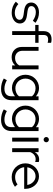

<svg xmlns="http://www.w3.org/2000/svg" viewBox="1303 -2091 999 3645"><g transform="rotate(90 1802.5 -268.5)"><path d="M12 -69 57 -117Q91 -85 133.5 -67.5Q176 -50 220 -50Q280 -50 318 -75Q356 -100 356 -140Q356 -172 333.5 -190.5Q311 -209 263 -216L176 -228Q101 -239 64.5 -272.5Q28 -306 28 -363Q28 -426 81 -467.5Q134 -509 216 -509Q270 -509 318.5 -493Q367 -477 413 -443L374 -393Q332 -421 292.5 -435Q253 -449 212 -449Q161 -449 128.5 -426Q96 -403 96 -366Q96 -334 118 -316.5Q140 -299 189 -292L276 -280Q351 -270 388.5 -235.5Q426 -201 426 -144Q426 -112 410.5 -83.5Q395 -55 367.5 -34.5Q340 -14 303 -2.5Q266 9 223 9Q161 9 106.5 -11.5Q52 -32 12 -69Z M453 -501H571V-596Q571 -669 611 -708.5Q651 -748 726 -748Q746 -748 762 -746Q778 -744 793 -739V-673Q776 -678 762 -680.5Q748 -683 731 -683Q687 -683 665.5 -661.5Q644 -640 644 -594V-501H793V-438H644V0H571V-438H453Z M944 -501V-199Q944 -133 982 -94Q1020 -55 1084 -55Q1129 -55 1164.5 -75.5Q1200 -96 1222 -133V-501H1296V0H1222V-58Q1193 -24 1153.5 -7Q1114 10 1065 10Q979 10 925 -44Q871 -98 871 -184V-501Z M1649 4Q1597 4 1551.5 -16Q1506 -36 1472 -70.5Q1438 -105 1418.5 -152Q1399 -199 1399 -253Q1399 -307 1418.5 -354Q1438 -401 1472 -435.5Q1506 -470 1552 -490Q1598 -510 1651 -510Q1694 -510 1734.5 -494.5Q1775 -479 1809 -451V-501H1882V12Q1882 108 1826 159.5Q1770 211 1666 211Q1614 211 1563 197.5Q1512 184 1470 159L1502 101Q1547 125 1585.5 136Q1624 147 1663 147Q1734 147 1771 113Q1808 79 1808 13V-54Q1774 -26 1733.5 -11Q1693 4 1649 4ZM1472 -253Q1472 -213 1486 -177.5Q1500 -142 1524.5 -116.5Q1549 -91 1583 -76Q1617 -61 1655 -61Q1703 -61 1743 -79Q1783 -97 1808 -130V-376Q1783 -408 1742.5 -426Q1702 -444 1655 -444Q1616 -444 1582.5 -429.5Q1549 -415 1524.5 -389Q1500 -363 1486 -328Q1472 -293 1472 -253Z M2235 4Q2183 4 2137.5 -16Q2092 -36 2058 -70.5Q2024 -105 2004.5 -152Q1985 -199 1985 -253Q1985 -307 2004.5 -354Q2024 -401 2058 -435.5Q2092 -470 2138 -490Q2184 -510 2237 -510Q2280 -510 2320.5 -494.5Q2361 -479 2395 -451V-501H2468V12Q2468 108 2412 159.5Q2356 211 2252 211Q2200 211 2149 197.5Q2098 184 2056 159L2088 101Q2133 125 2171.5 136Q2210 147 2249 147Q2320 147 2357 113Q2394 79 2394 13V-54Q2360 -26 2319.5 -11Q2279 4 2235 4ZM2058 -253Q2058 -213 2072 -177.5Q2086 -142 2110.5 -116.5Q2135 -91 2169 -76Q2203 -61 2241 -61Q2289 -61 2329 -79Q2369 -97 2394 -130V-376Q2369 -408 2328.5 -426Q2288 -444 2241 -444Q2202 -444 2168.5 -429.5Q2135 -415 2110.5 -389Q2086 -363 2072 -328Q2058 -293 2058 -253Z M2631 -597Q2611 -597 2596 -612Q2581 -627 2581 -647Q2581 -668 2596 -682.5Q2611 -697 2631 -697Q2652 -697 2666.5 -682.5Q2681 -668 2681 -647Q2681 -627 2666.5 -612Q2652 -597 2631 -597ZM2668 -501V0H2594V-501Z M2794 0V-501H2868V-430Q2890 -469 2926 -490.5Q2962 -512 3008 -512Q3022 -512 3033 -510.5Q3044 -509 3055 -505V-437Q3042 -441 3029 -443.5Q3016 -446 3003 -446Q2957 -446 2922 -419.5Q2887 -393 2868 -343V0Z M3526 -53Q3484 -22 3438.5 -6.5Q3393 9 3339 9Q3285 9 3237.5 -11Q3190 -31 3155.5 -66Q3121 -101 3101 -148.5Q3081 -196 3081 -251Q3081 -305 3100.5 -352Q3120 -399 3153 -434Q3186 -469 3231.5 -489Q3277 -509 3328 -509Q3378 -509 3421.5 -489Q3465 -469 3496.5 -434Q3528 -399 3546.5 -352Q3565 -305 3565 -251V-228H3154Q3162 -154 3215 -105Q3268 -56 3342 -56Q3381 -56 3418 -68Q3455 -80 3480 -102ZM3326 -444Q3261 -444 3213.5 -400Q3166 -356 3156 -287H3491Q3481 -353 3434.5 -398.5Q3388 -444 3326 -444Z"/></g></svg>

Font: Red Hat Display
Style: Regular
Weight: 400
Designer: Pentagram / MCKL
Foundry: Pentagram / MCKL
Version: Version 1.003; Red Hat Display